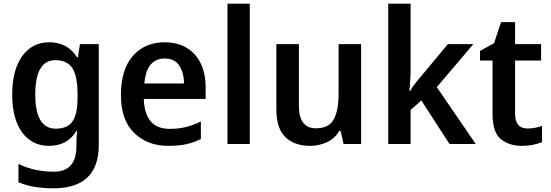

<svg xmlns="http://www.w3.org/2000/svg" viewBox="-20 -780 2982 1040"><path d="M280 -454Q344 -454 372 -411Q400 -368 400 -269V-249Q400 -160 372 -121.5Q344 -83 282 -83Q171 -83 171 -268Q171 -454 280 -454ZM246 -551Q154 -551 100 -475.5Q46 -400 46 -269Q46 -137 99.5 -63.5Q153 10 245 10Q346 10 394 -71H398Q394 -41 394 -5V12Q394 150 271 150Q166 150 80 108V207Q156 240 269 240Q515 240 515 5V-541H413L402 -470H397Q346 -551 246 -551Z M872 -551Q765 -551 700 -477.5Q635 -404 635 -266Q635 -129 707 -59.5Q779 10 891 10Q949 10 989.5 1Q1030 -8 1068 -27V-122Q1027 -102 987.5 -92Q948 -82 899 -82Q764 -82 759 -244H1094V-306Q1094 -420 1034.5 -485.5Q975 -551 872 -551ZM873 -463Q926 -463 951 -425Q976 -387 977 -328H762Q773 -463 873 -463Z M1333 0H1212V-760H1333Z M1936 -541H1814V-272Q1814 -181 1787.5 -133Q1761 -85 1691 -85Q1599 -85 1599 -208V-541H1477V-187Q1477 -84 1526 -37Q1575 10 1660 10Q1708 10 1750.5 -9.5Q1793 -29 1818 -71H1825L1841 0H1936Z M2204 -760H2083V0H2204V-184L2262 -236L2415 0H2557L2346 -308L2544 -541H2406L2261 -367Q2246 -350 2227.5 -326Q2209 -302 2201 -286H2198Q2199 -311 2201.5 -339.5Q2204 -368 2204 -390Z M2837 -84Q2770 -84 2770 -164V-452H2911V-541H2770V-660H2694L2656 -546L2580 -504V-452H2648V-163Q2648 -62 2693.5 -26Q2739 10 2805 10Q2839 10 2868 4Q2897 -2 2916 -10V-98Q2877 -84 2837 -84Z"/></svg>

Font: Noto Sans Display Medium
Style: Regular
Weight: 500
Designer: Monotype Design Team
Foundry: Monotype Imaging Inc.
Version: Version 1.900